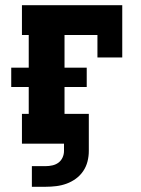

<svg xmlns="http://www.w3.org/2000/svg" viewBox="-20 -550 540 735"><path d="M102 165V86H155Q168 86 181 83Q194 80 204 72.5Q214 65 219.5 53Q225 41 225 28V0H64V-114H90V-217H23V-291H90V-416H64V-530H448V-330H353V-416H227V-291H312V-217H227V-114H320V28Q320 48 315 68Q310 88 298.5 105Q287 122 270.5 134Q254 146 235 153Q216 160 195.5 162.5Q175 165 155 165Z"/></svg>

Font: Iosevka Slab Heavy
Style: Regular
Weight: 900
Monospace: yes
Designer: Belleve Invis
Foundry: Belleve Invis
Version: Version 11.1.0; ttfautohint (v1.8.3)